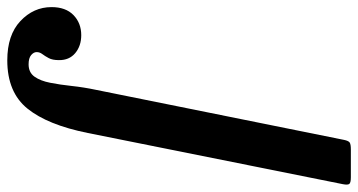

<svg xmlns="http://www.w3.org/2000/svg" viewBox="-285 -585 983 527"><g transform="rotate(-90 206.5 -321.5)"><path d="M-35.5 128 105 -572Q127 -682 171.8 -737.5Q216.5 -793 304.5 -793Q374 -793 412.2 -757Q450.5 -721 450.5 -671.5Q450.5 -632.5 428.5 -611.2Q406.5 -590 373.5 -590Q344 -590 324.2 -606.5Q304.5 -623 305 -651.5Q305 -669 310.5 -679.2Q316 -689.5 321.5 -696.8Q327 -704 327 -712.5Q327 -720.5 318.8 -727.5Q310.5 -734.5 293.5 -734.5Q271 -734.5 259.5 -718.2Q248 -702 242.8 -675.2Q237.5 -648.5 234 -615.8Q230.5 -583 223.5 -550L86 131.5Q83.5 143.5 78.8 146.8Q74 150 59.5 150H-16.5Q-32.5 150 -35.2 145.2Q-38 140.5 -35.5 128Z"/></g></svg>

Font: Besley* Condensed Semi
Style: Italic
Weight: 600
Width: 3
Italic angle: -13°
Designer: Owen Earl
Foundry: indestructible type*
Version: Version 3.000; ttfautohint (v1.8.3)